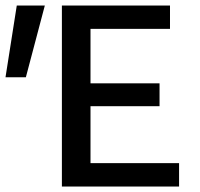

<svg xmlns="http://www.w3.org/2000/svg" viewBox="-43 -678 728 698"><path d="M608 0H182V-658H575V-573H286V-85H608ZM216 -292V-375H537V-292ZM51 -397H-23L18 -658H120Z"/></svg>

Font: Ysabeau SemiBold
Style: Regular
Weight: 600
Designer: Christian Thalmann (Catharsis Fonts)
Version: Version 2.000;gftools[0.9.27.dev2+g8671c4b]